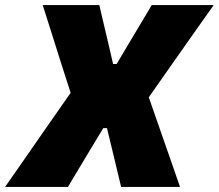

<svg xmlns="http://www.w3.org/2000/svg" viewBox="-51 -733 858 753"><path d="M-31 0Q4.5 -51 40.8 -103Q77 -155 116.5 -212L226 -369L185.5 -495Q169.5 -546 152.8 -599Q136 -652 116.5 -713H338.5Q347.5 -674.5 356.2 -637.5Q365 -600.5 373 -566.5L392.5 -482H406.5L457.5 -568Q477.5 -601.5 499.5 -638.2Q521.5 -675 544 -713H787Q744.5 -653 706 -598.5Q667.5 -544 635 -497.5L532.5 -351.5L578 -221Q598 -163 616.8 -109.8Q635.5 -56.5 655 0H424Q415.5 -36 407.5 -68.8Q399.5 -101.5 392.5 -131.5L368.5 -230.5H354L294 -131Q275 -99.5 256 -67.8Q237 -36 215.5 0Z"/></svg>

Font: Commissioner ExtraBold
Style: Italic
Weight: 800
Italic angle: -12°
Designer: Kostas Bartsokas
Foundry: Kostas Bartsokas
Version: Version 1.000; ttfautohint (v1.8.3)